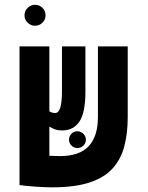

<svg xmlns="http://www.w3.org/2000/svg" viewBox="-20 -782 626 811"><path d="M200.2 9.3Q172.9 9.3 132.6 6.6Q92.3 3.9 63.5 0V-0.5H62.5V-585.9H188.5V-312Q198.7 -304.7 213.4 -304.7Q227.5 -304.7 234.6 -326.9Q241.7 -349.1 241.7 -399.4V-585.9H340.8V-395Q340.8 -306.6 315.7 -268.8Q290.5 -231 242.2 -231Q225.6 -231 212.2 -235.6Q198.7 -240.2 188.5 -247.6V-124Q219.2 -122.6 232.4 -122.6Q315.4 -122.6 354.5 -164.3Q393.6 -206.1 393.6 -287.6V-585.9H519.5V-287.6Q519.5 -219.7 505.4 -165Q491.2 -110.4 456.3 -71.3Q421.4 -32.2 359.1 -11.5Q296.9 9.3 200.2 9.3ZM127.9 -673.3Q109.9 -673.3 96.7 -686.3Q83.5 -699.2 83.5 -717.3Q83.5 -735.8 96.7 -748.8Q109.9 -761.7 127.9 -761.7Q146.5 -761.7 159.4 -748.8Q172.4 -735.8 172.4 -717.3Q172.4 -699.2 159.4 -686.3Q146.5 -673.3 127.9 -673.3ZM307.1 -156.7Q292.5 -156.7 282 -167Q271.5 -177.2 271.5 -191.9Q271.5 -206.5 281.7 -217Q292 -227.5 306.6 -227.5Q321.3 -227.5 332 -217Q342.8 -206.5 342.8 -191.9Q342.8 -177.2 332.3 -167Q321.8 -156.7 307.1 -156.7Z"/></svg>

Font: Cascadia Mono
Style: Bold
Weight: 700
Monospace: yes
Designer: Aaron Bell
Foundry: Saja Typeworks
Version: Version 2404.023; ttfautohint (v1.8.4)